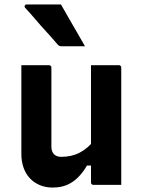

<svg xmlns="http://www.w3.org/2000/svg" viewBox="-20 -831 640 863"><path d="M200 -538Q204 -538 206 -536.5Q208 -535 209.5 -533Q211 -531 211 -527Q211 -483 211 -436.5Q211 -390 211 -344Q211 -298 211 -254.5Q211 -211 211 -172Q211 -150 222.5 -138Q234 -126 255 -126Q278 -126 298.5 -130.5Q319 -135 337.5 -144.5Q356 -154 373.5 -169Q391 -184 406 -205V-87H371Q353 -56 331 -34Q309 -12 281.5 0Q254 12 216 12Q186 12 160 1.5Q134 -9 115 -29Q96 -49 86 -77Q76 -105 76 -139Q76 -184 76 -229Q76 -274 76 -319Q76 -364 76 -409Q76 -441 76 -473.5Q76 -506 76 -538Q107 -538 138.5 -538Q170 -538 200 -538ZM514 -538Q518 -538 520 -536.5Q522 -535 523.5 -533Q525 -531 525 -527Q525 -455 525 -384Q525 -313 525 -241.5Q525 -170 525 -98Q525 -79 525 -62Q525 -45 525 -29Q525 -13 525 0Q503 0 481.5 0Q460 0 439.5 0Q419 0 400 0Q397 0 394.5 -1.5Q392 -3 390.5 -5Q389 -7 389 -11Q389 -99 389 -187Q389 -275 389 -362.5Q389 -450 389 -538Q411 -538 431.5 -538Q452 -538 472.5 -538Q493 -538 514 -538ZM254 -811Q272 -780 290 -748Q308 -716 326.5 -685Q345 -654 362 -623Q337 -623 311 -623Q285 -623 256 -623Q250 -623 245.5 -625.5Q241 -628 239 -631Q210 -665 186 -691Q162 -717 140.5 -742.5Q119 -768 93 -796Q89 -801 91.5 -806Q94 -811 100 -811Q128 -811 152 -811Q176 -811 200.5 -811Q225 -811 254 -811Z"/></svg>

Font: RecMonoLinear Nerd Font Mono
Style: Bold
Weight: 700
Monospace: yes
Version: Version 1.085; ttfautohint (v1.8.4.7-5d5b);Nerd Fonts 3.2.1